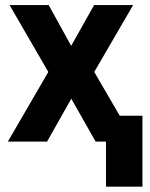

<svg xmlns="http://www.w3.org/2000/svg" viewBox="-20 -548 582 743"><path d="M168.5 -528.3H17.1L167 -269.5L10.3 0H162.1L255.9 -166L350.1 0H390.1V174.3H531.2V-100.1H443.4L344.7 -269.5L495.1 -528.3H344.2L255.4 -370.6Z"/></svg>

Font: Roboto
Style: Bold
Weight: 700
Designer: Google
Version: Version 2.137; 2017